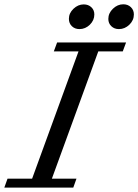

<svg xmlns="http://www.w3.org/2000/svg" viewBox="-71 -857 632 877"><path d="M472.2 -724.1Q451.2 -724.1 437.5 -737.3Q423.8 -750.5 423.8 -770.5Q423.8 -796.9 444.8 -817.1Q465.8 -837.4 492.2 -837.4Q513.2 -837.4 526.9 -824.2Q540.5 -811 540.5 -791Q540.5 -764.2 519.8 -744.1Q499 -724.1 472.2 -724.1ZM292 -724.1Q271 -724.1 257.3 -737.3Q243.7 -750.5 243.7 -771Q243.7 -796.9 264.6 -816.9Q285.6 -836.9 311.5 -836.9Q332.5 -836.9 346.2 -824Q359.9 -811 359.9 -791Q359.9 -764.2 339.4 -744.1Q318.8 -724.1 292 -724.1ZM-51.3 0 -36.6 -41H75.7L287.6 -622.1H174.8L189.9 -663.1H504.9L489.7 -622.1H377.9L166 -41H278.3L263.7 0Z"/></svg>

Font: Elstob 6pt
Style: Italic
Weight: 400
Italic angle: -20°
Designer: Peter S. Baker
Version: Version 1.015